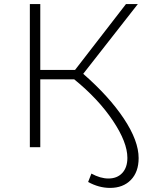

<svg xmlns="http://www.w3.org/2000/svg" viewBox="-20 -720 732 939"><path d="M387 -359Q514 -248 586 -139.5Q658 -31 658 53Q658 121 620 160Q582 199 518 199Q464 199 411 170L427 129Q471 153 510 153Q553 153 578 126Q603 99 603 52Q603 -24 532 -130Q461 -236 343 -332H177V0H126V-700H177V-378H347L596 -700H654Z"/></svg>

Font: mBank Light
Style: Regular
Weight: 300
Designer: Julieta Ulanovsky
Foundry: Julieta Ulanovsky
Version: Version 7.200;PS 007.200;hotconv 1.0.88;makeotf.lib2.5.64775